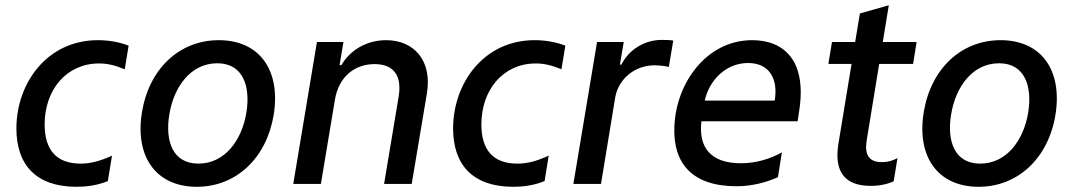

<svg xmlns="http://www.w3.org/2000/svg" viewBox="-20 -707 4125 738"><path d="M274.1 11C307.5 11 352.3 6.7 394.5 -11L410.5 -108.7C366.8 -88.8 330.3 -78.1 289.8 -78.1C197.1 -78.1 151.6 -130.7 151.6 -228.7C151.6 -362.2 235.8 -463.1 360.8 -463.1C393.1 -463.1 421.5 -456.3 459.5 -440.7L474.4 -531.6C439.3 -545.1 398.4 -552.6 356.5 -552.6C160.2 -552.6 43 -386.4 43 -213.1C43 -73.9 118.3 11 274.1 11Z M736.5 11C887.8 11 1004.6 -99.1 1032 -265.6C1059.7 -437.9 976.9 -552.6 821 -552.6C669.4 -552.6 552.6 -442.5 525.6 -274.9C497.9 -103.7 580.6 11 736.5 11ZM742.5 -78.1C644.5 -78.1 614 -163.7 630.7 -266C647.7 -372.9 712.7 -463.8 815.3 -463.8C913 -463.8 943.5 -377.5 927.2 -274.9C909.8 -168 844.5 -78.1 742.5 -78.1Z M1107.2 0H1213.4L1267.4 -323.9C1281.6 -410.9 1342.3 -460.6 1419.7 -460.6C1494 -460.6 1525.9 -415.5 1512.1 -334.2L1456.3 0H1562.5L1620.7 -346.9C1642.4 -474.8 1570.7 -552.6 1464.1 -552.6C1386 -552.6 1323.2 -511 1292.3 -456.7H1285.2L1300.1 -545.5H1198.2Z M1952.8 11C1986.2 11 2030.9 6.7 2073.2 -11L2089.1 -108.7C2045.5 -88.8 2008.9 -78.1 1968.4 -78.1C1875.7 -78.1 1830.3 -130.7 1830.3 -228.7C1830.3 -362.2 1914.4 -463.1 2039.4 -463.1C2071.7 -463.1 2100.1 -456.3 2138.1 -440.7L2153.1 -531.6C2117.9 -545.1 2077.1 -552.6 2035.2 -552.6C1838.8 -552.6 1721.6 -386.4 1721.6 -213.1C1721.6 -73.9 1796.9 11 1952.8 11Z M2183.9 0H2290.1L2344.8 -333.1C2357.6 -404.5 2420.8 -456 2495.7 -456C2518.1 -456 2542.6 -452.1 2550.8 -449.6L2567.8 -551.1C2556.8 -553.3 2536.6 -553.6 2523.1 -553.6C2459.2 -553.6 2397.7 -517.4 2368.6 -458.8H2362.9L2377.5 -545.5H2274.9Z M2871.1 -552.6C2695.7 -552.6 2577.8 -387.4 2572.1 -219.5C2566.4 -77.4 2642.4 8.9 2811.1 8.9C2870.4 8.9 2925.4 -6 2970.2 -25.9L2985.4 -121.4C2941.8 -96.6 2886.4 -79.5 2827.8 -79.5C2712 -79.5 2664.1 -139.9 2676.1 -240.8H3045.8L3051.5 -278.4C3083.1 -475.5 2992.2 -552.6 2871.1 -552.6ZM2957.7 -320.3H2688.9C2705.6 -397.4 2769.2 -464.8 2855.5 -464.8C2937.1 -464.8 2971.9 -403.8 2957.7 -320.3Z M3359.4 -461.3H3489.7L3503.2 -545.5H3373.2L3396.3 -686.8L3285.2 -655.2L3267 -545.5H3177.9L3164.1 -461.3H3253.2L3202.8 -155.5C3185 -47.6 3226.6 7.5 3326.7 7.5C3359 7.5 3390.6 1.4 3415.1 -10.3L3429.7 -99.4C3411.6 -89.1 3391.7 -83.8 3369.7 -83.8C3302.6 -83.8 3305.8 -135.3 3312.5 -174.7Z M3741.5 11C3892.8 11 4009.6 -99.1 4036.9 -265.6C4064.6 -437.9 3981.9 -552.6 3826 -552.6C3674.4 -552.6 3557.5 -442.5 3530.5 -274.9C3502.8 -103.7 3585.6 11 3741.5 11ZM3747.5 -78.1C3649.5 -78.1 3619 -163.7 3635.7 -266C3652.7 -372.9 3717.7 -463.8 3820.3 -463.8C3918 -463.8 3948.5 -377.5 3932.2 -274.9C3914.8 -168 3849.4 -78.1 3747.5 -78.1Z"/></svg>

Font: TID UI Medium
Style: Italic
Weight: 500
Italic angle: -9.39999°
Designer: The TID Project Authors
Foundry: Bakken & Bæck
Version: Version 1.001;hotconv 1.0.109;makeotfexe 2.5.65596